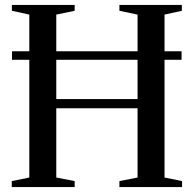

<svg xmlns="http://www.w3.org/2000/svg" viewBox="-20 -763 790 783"><path d="M99.5 -39V-703.5L28.5 -719V-743H284.5V-719L209.5 -703.5V-359H541V-703.5L467 -719V-743H721.5V-719L651 -703.5V-39L722.5 -24.5V0H467V-24.5L541 -39V-321.5H209.5V-39L284.5 -24.5V0H28V-24.5ZM720.5 -554V-519H29V-554Z"/></svg>

Font: Merriweather 120pt
Style: Regular
Weight: 400
Version: Version 2.100